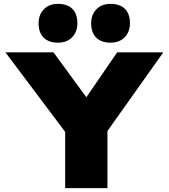

<svg xmlns="http://www.w3.org/2000/svg" viewBox="-20 -970 870 990"><path d="M316 0V-335L328 -274L8 -700H256L495 -373L361 -375L584 -700H822L523 -279L534 -343V0ZM550 -750Q502 -750 476 -776Q450 -802 450 -850Q450 -894 477 -922Q504 -950 550 -950Q598 -950 624 -924.5Q650 -899 650 -850Q650 -806 623 -778Q596 -750 550 -750ZM279 -750Q231 -750 205 -776Q179 -802 179 -850Q179 -894 206 -922Q233 -950 279 -950Q327 -950 353 -924.5Q379 -899 379 -850Q379 -806 352 -778Q325 -750 279 -750Z"/></svg>

Font: Lexend Exa Black
Style: Regular
Weight: 900
Designer: Bonnie Shaver-Troup, Thomas Jockin
Foundry: Lexend
Version: Version 1.007